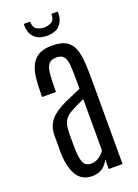

<svg xmlns="http://www.w3.org/2000/svg" viewBox="-169 -975 758 1051"><g transform="rotate(-20 210.0 -449.5)"><path d="M179.2 5.9Q118.7 5.9 89.4 -43.9Q60.1 -93.8 60.1 -185.1V-272.5Q60.1 -314.5 76.4 -343Q92.8 -371.6 122.3 -392.3Q151.9 -413.1 191.2 -430.7Q230.5 -448.2 276.4 -467.3V-519Q276.4 -572.8 273.4 -606.4Q270.5 -640.1 257.6 -656Q244.6 -671.9 214.8 -671.9Q185.5 -671.9 171.6 -656.2Q157.7 -640.6 153.6 -606.2Q149.4 -571.8 149.4 -515.1V-495.1H68.8V-515.1Q68.8 -560.1 72.8 -600.8Q76.7 -641.6 90.8 -673.1Q105 -704.6 134.3 -722.9Q163.6 -741.2 215.3 -741.2Q266.6 -741.2 295.4 -724.4Q324.2 -707.5 337.4 -674.8Q350.6 -642.1 353.8 -593.8Q356.9 -545.4 356.9 -482.4V0H276.4V-57.1Q272.9 -46.9 261.5 -31.7Q250 -16.6 229.5 -5.4Q209 5.9 179.2 5.9ZM196.8 -60.5Q224.6 -60.5 246.6 -77.1Q268.6 -93.8 276.4 -108.9V-407.2Q232.9 -387.7 206.1 -373.5Q179.2 -359.4 165 -344.2Q150.9 -329.1 145.5 -307.4Q140.1 -285.6 140.1 -251.5V-190.4Q140.1 -120.6 151.4 -90.6Q162.6 -60.5 196.8 -60.5ZM209.5 -800.8Q161.1 -800.8 136 -826.7Q110.8 -852.5 110.8 -897.9V-905.3H147.9Q147.9 -871.1 167.7 -859.9Q187.5 -848.6 210.4 -848.6Q232.9 -848.6 252.4 -859.1Q272 -869.6 272 -905.3H309.1V-898.9Q309.1 -854.5 284.7 -827.6Q260.3 -800.8 209.5 -800.8Z"/></g></svg>

Font: Antonio ExtraLight
Style: Regular
Weight: 250
Designer: Vernon Adams
Foundry: Vernon Adams
Version: Version 1.002